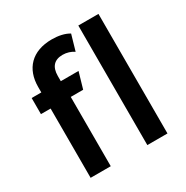

<svg xmlns="http://www.w3.org/2000/svg" viewBox="-170 -891 999 1032"><g transform="rotate(-30 329.0 -374.5)"><path d="M39 -430H99V0H224V-430H301L330 -530H220V-562C220 -619 247 -648 299 -648C324 -648 349 -640 368 -627L396 -724C369 -741 330 -749 290 -749C166 -749 99 -676 99 -564V-530H39ZM576 -742H451V0H576Z"/></g></svg>

Font: Talent
Style: Bold
Weight: 600
Designer: Mike Powis
Version: Version 1.001;hotconv 1.0.109;makeotfexe 2.5.65596